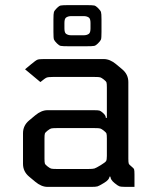

<svg xmlns="http://www.w3.org/2000/svg" viewBox="-20 -731 606 751"><path d="M412 -40H408Q408 -28 386 -15Q368 -4 361.5 -2Q355 0 337 0H166Q142 0 118 -20L94 -40Q70 -60 70 -90V-210Q70 -240 94 -260L118 -280Q142 -300 166 -300H345Q364 -300 369 -298.5Q374 -297 382 -290Q394 -280 394 -270H398V-389Q398 -404 396.5 -408.5Q395 -413 386 -420Q377 -427 372 -428.5Q367 -430 349 -430H187Q169 -430 162.5 -427.5Q156 -425 138 -410L78 -460L102 -480Q120 -495 126.5 -497.5Q133 -500 151 -500H386Q410 -500 434 -480L458 -460Q482 -440 482 -410V-111Q482 -96 483.5 -91.5Q485 -87 494 -80Q503 -73 504.5 -68.5Q506 -64 506 -49V0H471Q453 0 446.5 -2.5Q440 -5 428 -15Q412 -28 412 -40ZM154 -189V-111Q154 -96 155.5 -91.5Q157 -87 166 -80Q175 -73 180 -71.5Q185 -70 203 -70H325Q343 -70 349.5 -72Q356 -74 374 -85Q392 -96 395 -101Q398 -106 398 -121V-189Q398 -204 396.5 -208.5Q395 -213 386 -220Q377 -227 372 -228.5Q367 -230 349 -230H203Q185 -230 180 -228.5Q175 -227 166 -220Q157 -213 155.5 -208.5Q154 -204 154 -189ZM252 -711H314Q342 -711 348.5 -709.5Q355 -708 363 -700Q373 -690 375 -684Q377 -678 377 -655V-606Q377 -582 375 -576.5Q373 -571 363 -561Q355 -553 348.5 -551.5Q342 -550 314 -550H252Q224 -550 217.5 -551.5Q211 -553 203 -561Q193 -571 191 -576.5Q189 -582 189 -606V-655Q189 -678 191 -684Q193 -690 203 -700Q211 -708 217.5 -709.5Q224 -711 252 -711ZM259 -593H307Q320 -593 328 -599Q334 -604 334 -620V-641Q334 -657 328 -662Q320 -668 307 -668H259Q246 -668 238 -662Q232 -657 232 -641V-620Q232 -604 238 -599Q246 -593 259 -593Z"/></svg>

Font: Electrolize
Style: Regular
Weight: 400
Designer: Valery Zaveryaev
Foundry: Cyreal (www.cyreal.org)
Version: Version 1.002